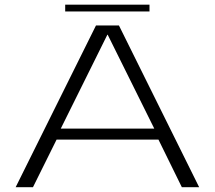

<svg xmlns="http://www.w3.org/2000/svg" viewBox="-20 -784 900 804"><path d="M45.5 0H118L217 -199.5H643.5L741.5 0H814L478 -677.5H382ZM234.5 -245.5 429.5 -638.5H431L626 -245.5ZM253 -736H606V-764.5H253Z"/></svg>

Font: Anybody Expanded Light
Style: Regular
Weight: 300
Width: 7
Version: Version 1.113;gftools[0.9.25]